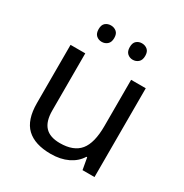

<svg xmlns="http://www.w3.org/2000/svg" viewBox="-171 -862 960 1004"><g transform="rotate(30 309.0 -360.0)"><path d="M168 -536.1V-190.9Q168 -126 197 -94.5Q226.1 -63 287.1 -63Q369.6 -63 407.2 -108.9Q444.8 -154.8 444.8 -256.8V-536.1H533.2V0H460.9L448.2 -70.8H443.8Q419.9 -32.2 376 -11.2Q332 9.8 273.9 9.8Q177.2 9.8 128.2 -36.6Q79.1 -83 79.1 -185.1V-536.1ZM165 -681.2Q165 -707 178.7 -718.5Q192.4 -730 211.9 -730Q231 -730 245.1 -718.5Q259.3 -707 259.3 -681.2Q259.3 -655.3 245.1 -643.1Q231 -630.9 211.9 -630.9Q192.4 -630.9 178.7 -643.1Q165 -655.3 165 -681.2ZM353 -681.2Q353 -707 366.7 -718.5Q380.4 -730 398.9 -730Q418 -730 432.1 -718.5Q446.3 -707 446.3 -681.2Q446.3 -655.3 432.1 -643.1Q418 -630.9 398.9 -630.9Q380.4 -630.9 366.7 -643.1Q353 -655.3 353 -681.2Z"/></g></svg>

Font: NotoPenekeko
Style: Regular
Weight: 400
Designer: Monotype Design team
Foundry: Monotype Imaging Inc.
Version: Version 1.04